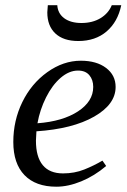

<svg xmlns="http://www.w3.org/2000/svg" viewBox="-20 -703 484 733"><path d="M421.4 -371.1Q421.4 -304.7 339.4 -257.8Q257.3 -210.9 119.1 -201.7L117.2 -166Q117.2 -104 143.3 -72.5Q169.4 -41 220.7 -41Q264.6 -41 301.8 -55.9Q338.9 -70.8 371.1 -89.8L385.3 -69.3Q340.3 -31.2 290.3 -10.7Q240.2 9.8 195.3 9.8Q116.2 9.8 73.5 -34.4Q30.8 -78.6 30.8 -161.1Q30.8 -242.7 65.2 -313.2Q99.6 -383.8 160.6 -427.5Q221.7 -471.2 288.6 -471.2Q348.6 -471.2 385 -443.6Q421.4 -416 421.4 -371.1ZM123 -232.4Q219.7 -239.7 277.8 -277.8Q335.9 -315.9 335.9 -371.1Q335.9 -398.4 321 -416Q306.2 -433.6 277.8 -433.6Q243.7 -433.6 211.4 -405.8Q179.2 -377.9 155.8 -331.1Q132.3 -284.2 123 -232.4ZM278.8 -546.4Q222.2 -546.4 191.4 -575.2Q160.6 -604 160.6 -655.8L162.6 -683.1H198.7Q200.7 -651.4 225.3 -633.3Q250 -615.2 291 -615.2Q333 -615.2 363.5 -633.5Q394 -651.9 406.7 -683.1H442.9Q429.7 -619.6 387 -583Q344.2 -546.4 278.8 -546.4Z"/></svg>

Font: Liberation Serif
Style: Italic
Weight: 400
Italic angle: -16.333°
Designer: Steve Matteson
Foundry: Ascender Corporation
Version: Version 2.1.5